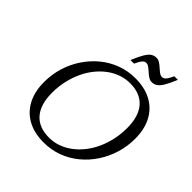

<svg xmlns="http://www.w3.org/2000/svg" viewBox="-229 -1031 1205 1205"><g transform="rotate(45 373.0 -429.0)"><path d="M164 -248.5Q164 -144.5 211.5 -90Q259 -35.5 350 -35.5Q391.5 -35.5 430 -49.2Q468.5 -63 502.5 -88.5Q536.5 -114 564.5 -149.2Q592.5 -184.5 612.5 -228Q632.5 -271.5 643.5 -321.2Q654.5 -371 654.5 -424.5Q654.5 -528.5 606.8 -583Q559 -637.5 468.5 -637.5Q427.5 -637.5 388.8 -623.8Q350 -610 316 -584.5Q282 -559 254 -523.8Q226 -488.5 206 -445Q186 -401.5 175 -352Q164 -302.5 164 -248.5ZM737.5 -412.5Q737.5 -345 718.2 -282.5Q699 -220 663.8 -166.8Q628.5 -113.5 580.2 -73.8Q532 -34 473 -12Q414 10 347.5 10Q265 10 205.2 -22.2Q145.5 -54.5 113.2 -115.2Q81 -176 81 -260.5Q81 -328 100 -390.5Q119 -453 154.5 -506.2Q190 -559.5 238.2 -599.2Q286.5 -639 345.5 -661Q404.5 -683 471 -683Q553.5 -683 613.2 -650.8Q673 -618.5 705.2 -558Q737.5 -497.5 737.5 -412.5ZM665.5 -864Q644 -812.5 627.5 -785.2Q611 -758 595 -747.8Q579 -737.5 559 -737.5Q544 -737.5 529.5 -746.8Q515 -756 501.5 -768.5Q488 -781 475.2 -790.2Q462.5 -799.5 450.5 -799.5Q443 -799.5 435.2 -795.5Q427.5 -791.5 419 -779Q410.5 -766.5 399 -741.5H367Q388.5 -793 405 -820.2Q421.5 -847.5 437.5 -857.5Q453.5 -867.5 473.5 -867.5Q488.5 -867.5 503 -858.2Q517.5 -849 531 -836.5Q544.5 -824 557.2 -814.8Q570 -805.5 582 -805.5Q589.5 -805.5 597.2 -809.8Q605 -814 613.8 -826.8Q622.5 -839.5 633.5 -864Z"/></g></svg>

Font: Newsreader 17pt
Style: Italic
Weight: 400
Italic angle: -17°
Version: Version 1.003